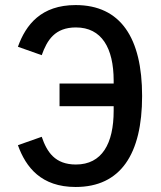

<svg xmlns="http://www.w3.org/2000/svg" viewBox="-20 -730 640 762"><path d="M280.2 12.1C458.5 12.1 544 -117.9 544 -349.1C544 -579.9 458.5 -709.9 280.2 -709.9C143.8 -709.9 82.7 -632.5 51.1 -544.4L145.6 -511C166.9 -571 198.2 -621.1 281.2 -621.1C383.9 -621.1 430.8 -539.1 431.1 -410.5V-398.4H216.3V-308.6H431.1V-290.5C431.1 -160.2 384.9 -77.1 281.2 -77.1C198.2 -77.1 166.2 -126.8 145.6 -187.1L51.1 -153.8C82.7 -65.7 143.8 12.1 280.2 12.1Z"/></svg>

Font: Margiela Mono Medium
Style: Regular
Weight: 500
Designer: Mike Abbink, Paul van der Laan, Pieter van Rosmalen
Foundry: Bold Monday
Version: Version 2.003 2021